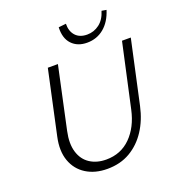

<svg xmlns="http://www.w3.org/2000/svg" viewBox="-153 -981 1009 1109"><g transform="rotate(-20 351.5 -426.0)"><path d="M318 9Q242 9 188 -25Q134 -59 112 -120.5Q90 -182 108 -265L193 -658H255L173 -277Q157 -203 173 -150.5Q189 -98 230.5 -71Q272 -44 330 -44Q420 -44 480.5 -104.5Q541 -165 563 -266L649 -658H703L618 -268Q600 -186 559.5 -124Q519 -62 458.5 -26.5Q398 9 318 9ZM457 -716Q398 -716 363.5 -752.5Q329 -789 332 -856L378 -861Q377 -815 402 -787.5Q427 -760 473 -760Q515 -760 548.5 -785.5Q582 -811 597 -861L626 -856Q605 -789 561 -752.5Q517 -716 457 -716Z"/></g></svg>

Font: Ysabeau Infant Light
Style: Italic
Weight: 300
Italic angle: -12°
Designer: Christian Thalmann (Catharsis Fonts)
Version: Version 2.001;gftools[0.9.30]; featfreeze: ss01,ss02,lnum